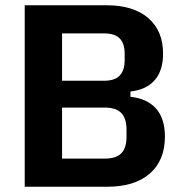

<svg xmlns="http://www.w3.org/2000/svg" viewBox="-20 -710 690 730"><path d="M74 -690H386Q487 -690 543.5 -641.5Q600 -593 600 -506Q600 -442 568.5 -405.5Q537 -369 476 -362V-342Q540 -335 573.5 -297Q607 -259 607 -191Q607 -100 549.5 -50Q492 0 388 0H74ZM378 -107Q421 -107 441 -127Q461 -147 461 -190V-217Q461 -260 441 -280.5Q421 -301 378 -301H216V-107ZM376 -403Q416 -403 435 -422.5Q454 -442 454 -482V-505Q454 -545 435 -564Q416 -583 376 -583H216V-403Z"/></svg>

Font: Mozilla Text BETA
Style: Bold
Weight: 700
Designer: Studio DRAMA
Foundry: Studio DRAMA
Version: Version 0.100